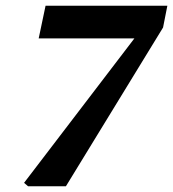

<svg xmlns="http://www.w3.org/2000/svg" viewBox="-20 -650 604 670"><path d="M64 -12 449 -516H115L139 -630H564L549 -554L210 0H78Z"/></svg>

Font: Source Serif Pro
Style: Bold Italic
Weight: 700
Italic angle: -12°
Designer: Frank Grießhammer
Foundry: Adobe Systems Incorporated
Version: Version 3.001;hotconv 1.0.111;makeotfexe 2.5.65597